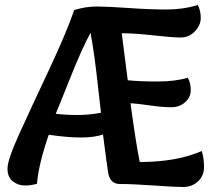

<svg xmlns="http://www.w3.org/2000/svg" viewBox="-20 -742 866 768"><path d="M203 -287Q243 -282 290 -282Q337 -282 384 -291Q380 -322 373 -386Q358 -528 342 -611Q307 -546 261 -430.5Q215 -315 203 -287ZM460 -6Q421 -6 413 -49Q408 -78 392 -204Q357 -192 303.5 -192Q250 -192 175 -203Q134 -84 128 -7Q105 0 79 0Q53 0 31.5 -16.5Q10 -33 10 -68Q10 -103 58 -208.5Q106 -314 175 -460.5Q244 -607 277 -702Q324 -716 366.5 -716Q409 -716 494 -710Q579 -704 646 -704Q713 -704 771 -722Q783 -700 783 -670.5Q783 -641 759.5 -616.5Q736 -592 703 -592Q670 -592 594 -600.5Q518 -609 467 -609Q482 -487 491 -421Q538 -416 609.5 -416Q681 -416 731 -431Q743 -411 743 -382Q743 -353 720.5 -333Q698 -313 664.5 -313Q631 -313 578.5 -320.5Q526 -328 502 -329Q523 -173 539 -94Q687 -94 787 -138Q796 -110 796 -74Q796 -38 771.5 -16Q747 6 713.5 6Q680 6 595 0Q510 -6 460 -6Z"/></svg>

Font: Salsa
Style: Regular
Weight: 400
Designer: John Vargas Beltrn
Foundry: John Vargas Beltran
Version: Version 1.002